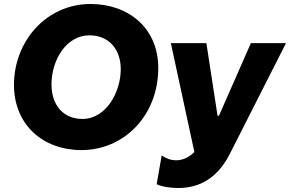

<svg xmlns="http://www.w3.org/2000/svg" viewBox="-20 -736 1453 962"><path d="M388 16C601 16 773 -156 773 -396C773 -593 626 -716 434 -716C211 -716 50 -528 50 -311C50 -110 196 16 388 16ZM393 -140C300 -140 238 -206 238 -313C238 -435 312 -559 428 -559C525 -559 585 -490 585 -389C585 -275 512 -140 393 -140ZM874 206C1025 206 1096 104 1131 36L1413 -520H1237L1077 -156H1070L1014 -520H836L954 26C923 56 891 67 864 67C833 67 811 57 790 43L765 187C794 201 839 206 874 206Z"/></svg>

Font: Fixel Display 20240404 ExBold
Style: Italic
Weight: 800
Italic angle: -10°
Designer: AlfaBravo + MacPaw
Foundry: Kyrylo Tkachov, Marchela Mozhyna, Serhii Makarenko, Maria Weinstein, Zakhar Kryvoshyya
Version: Version 1.211;Glyphs 3.2 (3225)